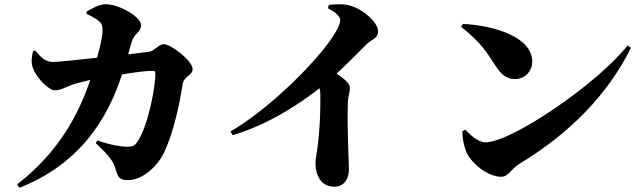

<svg xmlns="http://www.w3.org/2000/svg" viewBox="-20 -828 3040 908"><path d="M586 -571C593 -596 598 -615 603 -630C616 -674 647 -674 647 -710C647 -747 545 -808 480 -808C448 -808 414 -787 389 -773L390 -762C412 -752 433 -741 450 -726C462 -716 465 -705 465 -683C465 -656 453 -605 439 -555C340 -544 253 -535 232 -535C194 -535 173 -557 147 -589L136 -586C129 -552 126 -529 137 -503C152 -463 207 -401 241 -401C268 -401 294 -418 324 -428C348 -436 378 -443 407 -450C353 -291 261 -111 61 44L72 60C405 -70 512 -339 557 -476C611 -485 666 -493 704 -493C711 -493 715 -490 715 -480C715 -416 680 -228 628 -155C616 -139 606 -134 581 -134C555 -134 507 -141 440 -164L433 -151C500 -88 517 -63 526 -30C537 9 545 24 584 24C655 24 724 -42 754 -103C806 -210 834 -365 843 -427C849 -469 891 -471 891 -501C891 -540 790 -619 754 -619C730 -619 711 -586 683 -583Z M1531 -789C1555 -777 1589 -754 1589 -734C1589 -719 1580 -696 1563 -669C1487 -545 1261 -318 1070 -206L1080 -189C1255 -239 1416 -351 1491 -411C1494 -401 1495 -390 1495 -377C1495 -332 1496 -248 1482 -134C1478 -102 1472 -77 1472 -57C1472 2 1499 55 1561 55C1606 55 1630 19 1630 -26C1630 -73 1621 -212 1625 -341C1626 -372 1635 -392 1635 -412C1635 -434 1608 -455 1572 -480C1629 -533 1679 -584 1713 -618C1740 -645 1768 -645 1768 -680C1768 -721 1700 -783 1637 -801C1602 -811 1565 -808 1535 -805Z M2161 -701C2261 -621 2279 -583 2326 -513C2351 -476 2375 -454 2416 -454C2464 -454 2497 -493 2497 -536C2497 -653 2319 -707 2169 -715ZM2276 -155C2237 -155 2200 -196 2180 -215L2167 -207C2166 -172 2176 -129 2189 -102C2210 -58 2284 8 2351 8C2384 8 2397 -29 2436 -53C2674 -197 2854 -380 2964 -602L2948 -613C2804 -431 2399 -155 2276 -155Z"/></svg>

Font: Noto Serif CJK JP Black
Style: Regular
Weight: 900
Designer: Ryoko NISHIZUKA 西塚涼子 (kana & ideographs); Frank Grießhammer (Latin, Greek & Cyrillic); Wenlong ZHANG 张文龙 (bopomofo); San
Foundry: Adobe Systems Incorporated
Version: Version 1.001;PS 1.001;hotconv 16.6.54;makeotf.lib2.5.65590